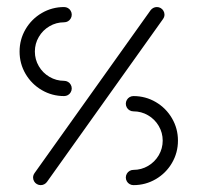

<svg xmlns="http://www.w3.org/2000/svg" viewBox="-20 -539 575 559"><path d="M188.9 -281.5Q188.9 -275.6 185.9 -270.4Q183 -265.2 177.8 -262.2Q172.6 -259.3 166.7 -259.3Q131.5 -259.3 101.7 -276.7Q71.9 -294.1 54.4 -323.9Q37 -353.7 37 -388.9Q37 -424.1 54.4 -453.9Q71.9 -483.7 101.7 -501.1Q131.5 -518.5 166.7 -518.5Q172.6 -518.5 177.8 -515.6Q183 -512.6 185.9 -507.4Q188.9 -502.2 188.9 -496.3Q188.9 -490.4 185.9 -485.2Q183 -480 177.8 -477Q172.6 -474.1 166.7 -474.1Q143.7 -474.1 124.1 -462.6Q104.4 -451.1 93 -431.5Q81.5 -411.9 81.5 -388.9Q81.5 -365.9 93 -346.3Q104.4 -326.7 124.1 -315.2Q143.7 -303.7 166.7 -303.7Q172.6 -303.7 177.8 -300.7Q183 -297.8 185.9 -292.6Q188.9 -287.4 188.9 -281.5ZM436.7 -518.5Q442.6 -518.5 447.8 -515.6Q453 -512.6 455.9 -507.4Q458.9 -502.2 458.9 -496.3Q458.9 -489.6 454.4 -483.3L116.7 -9.3Q113.7 -5.2 108.9 -2.6Q104.1 0 98.5 0Q92.6 0 87.4 -3Q82.2 -5.9 79.3 -11.1Q76.3 -16.3 76.3 -22.2Q76.3 -28.9 80.7 -35.2L418.5 -509.3Q421.5 -513.3 426.3 -515.9Q431.1 -518.5 436.7 -518.5ZM346.3 -237Q346.3 -243 349.3 -248.1Q352.2 -253.3 357.4 -256.3Q362.6 -259.3 368.5 -259.3Q403.7 -259.3 433.5 -241.9Q463.3 -224.4 480.7 -194.6Q498.1 -164.8 498.1 -129.6Q498.1 -94.4 480.7 -64.6Q463.3 -34.8 433.5 -17.4Q403.7 0 368.5 0Q362.6 0 357.4 -3Q352.2 -5.9 349.3 -11.1Q346.3 -16.3 346.3 -22.2Q346.3 -28.1 349.3 -33.3Q352.2 -38.5 357.4 -41.5Q362.6 -44.4 368.5 -44.4Q391.5 -44.4 411.1 -55.9Q430.7 -67.4 442.2 -87Q453.7 -106.7 453.7 -129.6Q453.7 -152.6 442.2 -172.2Q430.7 -191.9 411.1 -203.3Q391.5 -214.8 368.5 -214.8Q362.6 -214.8 357.4 -217.8Q352.2 -220.7 349.3 -225.9Q346.3 -231.1 346.3 -237Z"/></svg>

Font: 26F Galaxy Sans
Style: Regular
Weight: 400
Designer: C₂₉H₂₅N₃O₅
Version: Version 1.100;FEAKit 1.0